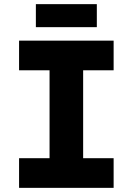

<svg xmlns="http://www.w3.org/2000/svg" viewBox="-20 -906 640 926"><path d="M72 0V-143H219V-567H72V-710H528V-567H381V-143H528V0ZM153 -775V-886H447V-775Z"/></svg>

Font: Geist Mono ExtraBold
Style: Regular
Weight: 800
Monospace: yes
Designer: Basement.studio, Andrés Briganti, Mateo Zaragoza
Foundry: Basement.studio, Vercel, Andrés Briganti, Guido Ferreyra, Mateo Zaragoza
Version: Version 1.500; ttfautohint (v1.8.4.7-5d5b)